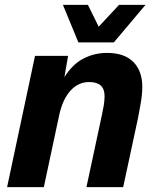

<svg xmlns="http://www.w3.org/2000/svg" viewBox="-20 -764 646 784"><path d="M9 0 123 -536H258L243 -449Q276 -502 321 -525Q366 -548 417 -548Q488 -548 524.5 -511Q561 -474 561 -410Q561 -380 555 -344.5Q549 -309 544 -284L483 0H333L396 -294Q400 -312 403.5 -332.5Q407 -353 407 -372Q407 -429 344 -429Q300 -429 268 -394Q236 -359 222 -295L159 0ZM300 -591 237 -744H339L383 -655L466 -744H574L445 -591Z"/></svg>

Font: Geist
Style: Bold Italic
Weight: 700
Italic angle: -12°
Designer: Basement.studio, Andrés Briganti, Mateo Zaragoza
Foundry: Basement.studio, Vercel, Andrés Briganti, Guido Ferreyra, Mateo Zaragoza
Version: Version 1.500; ttfautohint (v1.8.4.7-5d5b)